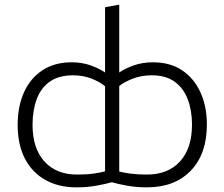

<svg xmlns="http://www.w3.org/2000/svg" viewBox="-20 -796 965 826"><path d="M308 10Q232 10 175 -22Q118 -54 87 -114Q56 -174 56 -258Q56 -339 83.5 -399.5Q111 -460 163 -494Q215 -528 288 -528Q334 -528 372 -514Q410 -500 432 -484V-765L493 -776V-484Q513 -499 552 -513.5Q591 -528 638 -528Q712 -528 763.5 -493.5Q815 -459 842.5 -398.5Q870 -338 870 -260Q870 -134 801 -62Q732 10 612 10Q568 10 528 3Q488 -4 461 -12Q433 -4 394 3Q355 10 308 10ZM312 -45Q354 -45 384.5 -49.5Q415 -54 432 -59V-425Q411 -443 374.5 -457.5Q338 -472 294 -472Q233 -472 194.5 -445Q156 -418 138 -369.5Q120 -321 120 -259Q120 -158 171 -101.5Q222 -45 312 -45ZM612 -45Q703 -45 754.5 -101.5Q806 -158 806 -260Q806 -320 788 -368Q770 -416 732 -444Q694 -472 633 -472Q587 -472 549.5 -457Q512 -442 493 -426V-58Q512 -53 542 -49Q572 -45 612 -45Z"/></svg>

Font: Ubuntu Sans Light
Style: Regular
Weight: 300
Designer: Dalton Maag Ltd
Foundry: Dalton Maag Ltd
Version: Version 1.006; ttfautohint (v1.8.4.7-5d5b)